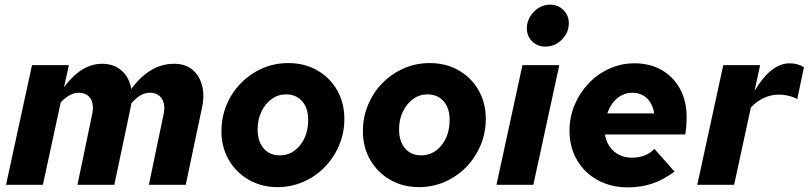

<svg xmlns="http://www.w3.org/2000/svg" viewBox="-20 -797 3487 828"><path d="M6 0 118 -516H277L256 -421Q331 -522 420 -522Q471 -522 504.5 -492.5Q538 -463 546 -413Q626 -522 731 -522Q778 -522 808.5 -497.5Q839 -473 851 -430Q863 -387 851 -332L781 0H622L686 -307Q694 -347 677.5 -372Q661 -397 626 -397Q606 -397 587 -386.5Q568 -376 546 -351Q546 -347 545 -342Q544 -337 543 -332L473 0H314L378 -307Q386 -348 370 -372.5Q354 -397 318 -397Q282 -397 242 -356L165 0Z M1177 10Q1108 10 1053 -21.5Q998 -53 966.5 -107.5Q935 -162 935 -231Q935 -292 957.5 -345.5Q980 -399 1019.5 -439Q1059 -479 1111 -502Q1163 -525 1223 -525Q1293 -525 1347.5 -494Q1402 -463 1433.5 -408.5Q1465 -354 1465 -284Q1465 -224 1442.5 -170.5Q1420 -117 1380.5 -76.5Q1341 -36 1288.5 -13Q1236 10 1177 10ZM1186 -127Q1239 -127 1274 -170.5Q1309 -214 1309 -280Q1309 -331 1283 -360.5Q1257 -390 1213 -390Q1179 -390 1151.5 -370Q1124 -350 1107.5 -316Q1091 -282 1091 -239Q1091 -187 1117 -157Q1143 -127 1186 -127Z M1787 10Q1718 10 1663 -21.5Q1608 -53 1576.5 -107.5Q1545 -162 1545 -231Q1545 -292 1567.5 -345.5Q1590 -399 1629.5 -439Q1669 -479 1721 -502Q1773 -525 1833 -525Q1903 -525 1957.5 -494Q2012 -463 2043.5 -408.5Q2075 -354 2075 -284Q2075 -224 2052.5 -170.5Q2030 -117 1990.5 -76.5Q1951 -36 1898.5 -13Q1846 10 1787 10ZM1796 -127Q1849 -127 1884 -170.5Q1919 -214 1919 -280Q1919 -331 1893 -360.5Q1867 -390 1823 -390Q1789 -390 1761.5 -370Q1734 -350 1717.5 -316Q1701 -282 1701 -239Q1701 -187 1727 -157Q1753 -127 1796 -127Z M2332 -596Q2298 -596 2275 -618.5Q2252 -641 2252 -675Q2252 -702 2266 -725.5Q2280 -749 2303 -763Q2326 -777 2352 -777Q2386 -777 2409.5 -754Q2433 -731 2433 -697Q2433 -656 2403 -626Q2373 -596 2332 -596ZM2121 0 2233 -516H2392L2280 0Z M2688 11Q2615 11 2558 -20Q2501 -51 2468.5 -106.5Q2436 -162 2436 -233Q2436 -292 2458 -344.5Q2480 -397 2518.5 -437.5Q2557 -478 2608 -501Q2659 -524 2716 -524Q2783 -524 2833.5 -495Q2884 -466 2912.5 -414Q2941 -362 2941 -293Q2941 -249 2935 -217H2589Q2596 -172 2627.5 -144.5Q2659 -117 2705 -117Q2766 -117 2802 -155L2889 -57Q2840 -21 2792 -5Q2744 11 2688 11ZM2599 -308H2801Q2795 -349 2770 -373Q2745 -397 2707 -397Q2670 -397 2641.5 -373Q2613 -349 2599 -308Z M2987 0 3099 -516H3258L3234 -405Q3305 -524 3385 -524Q3421 -524 3447 -507L3418 -369Q3408 -377 3384 -383Q3360 -389 3338 -389Q3305 -389 3273 -374Q3241 -359 3218 -333L3146 0Z"/></svg>

Font: Red Hat Text
Style: Bold Italic
Weight: 700
Italic angle: -12°
Designer: Pentagram, MCKL
Foundry: Pentagram, MCKL
Version: Version 1.023; ttfautohint (v1.8.3)